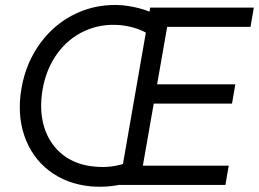

<svg xmlns="http://www.w3.org/2000/svg" viewBox="-20 -730 1022 758"><path d="M65 -383Q83 -484 140.5 -561.5Q198 -639 283 -678Q368 -717 466 -709Q510 -704 548 -692Q586 -680 616 -660L560 -599Q537 -612 510.5 -620Q484 -628 453 -631Q377 -637 312.5 -607Q248 -577 205 -517Q162 -457 148 -376Q134 -293 155 -226.5Q176 -160 228 -119Q280 -78 357 -72Q390 -69 420.5 -73Q451 -77 479 -87L492 -11Q422 12 341 6Q243 -3 174 -56Q105 -109 76 -194.5Q47 -280 65 -383ZM573 -700H982L969 -624H640L544 -76H883L870 0H451ZM564 -397H909L896 -321H551Z"/></svg>

Font: Fixel Italic Variable Display Thin
Style: Italic
Weight: 100
Italic angle: -10°
Designer: AlfaBravo + MacPaw
Foundry: Kyrylo Tkachov, Marchela Mozhyna, Serhii Makarenko, Maria Weinstein, Zakhar Kryvoshyya
Version: Version 1.210;Glyphs 3.2 (3217)